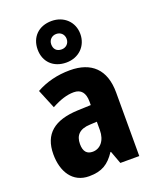

<svg xmlns="http://www.w3.org/2000/svg" viewBox="-156 -982 831 1030"><g transform="rotate(-20 260.0 -467.0)"><path d="M266 -656C337 -656 388 -706 388 -775C388 -844 336 -893 266 -893C192 -893 144 -845 144 -774C144 -704 192 -656 266 -656ZM266 -731C237 -731 222 -749 222 -775C222 -801 241 -819 266 -819C291 -819 310 -801 310 -775C310 -749 291 -731 266 -731ZM268 -611C196 -611 130 -594 75 -563L120 -454C168 -480 208 -493 247 -493C289 -493 310 -467 310 -417V-397L232 -394C101 -388 31 -334 31 -217C31 -118 78 -41 172 -41C246 -41 285 -67 323 -124H326L353 -51H461V-414C461 -546 390 -611 268 -611ZM271 -300 310 -302V-254C310 -195 278 -158 235 -158C203 -158 184 -176 184 -220C184 -269 210 -298 271 -300Z"/></g></svg>

Font: Noto Sans Tamil UI Condensed ExtraBold
Style: Regular
Weight: 800
Width: 3
Designer: Jelle Bosma - Monotype Design Team
Foundry: Monotype Imaging Inc.
Version: Version 2.004